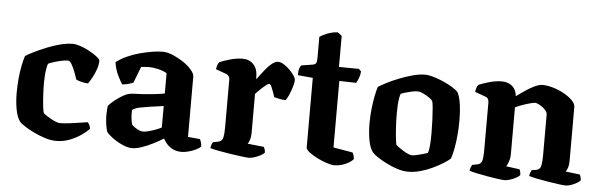

<svg xmlns="http://www.w3.org/2000/svg" viewBox="-46 -825 3050 978"><g transform="rotate(5 1479.5 -336.5)"><path d="M264 0Q237 0 206 -10Q175 -20 146.5 -34Q118 -48 98 -61.5Q78 -75 73 -82Q57 -104 50 -143.5Q43 -183 43 -226Q43 -264 46.5 -301Q50 -338 56.5 -369Q63 -400 69 -417Q84 -427 111.5 -440.5Q139 -454 173 -468Q207 -482 242 -491Q277 -500 306 -500Q322 -500 343.5 -493Q365 -486 387 -474.5Q409 -463 425.5 -451Q442 -439 448 -430Q449 -408 441 -384.5Q433 -361 422 -340.5Q411 -320 401 -306Q385 -306 368 -310.5Q351 -315 340 -320Q334 -339 325.5 -360.5Q317 -382 308 -397.5Q299 -413 290 -413Q274 -413 254 -408.5Q234 -404 216.5 -398.5Q199 -393 189 -388Q186 -380 183 -364Q180 -348 178.5 -328.5Q177 -309 177 -290Q177 -259 179 -225Q181 -191 184 -165.5Q187 -140 191 -135Q193 -132 203.5 -125Q214 -118 228 -110Q242 -102 255 -97Q268 -92 276 -92Q294 -92 324 -95.5Q354 -99 380.5 -103.5Q407 -108 416 -109Q420 -106 425 -97.5Q430 -89 431 -76Q418 -62 392.5 -44Q367 -26 334 -13Q301 0 264 0Z M653 3Q631 3 603 -9.5Q575 -22 552 -39Q529 -56 520 -69Q515 -83 511.5 -106.5Q508 -130 508 -154Q508 -168 509 -179.5Q510 -191 511 -200Q517 -208 529 -219Q541 -230 556.5 -241Q572 -252 586.5 -260Q601 -268 610 -270Q619 -273 640 -274Q661 -275 683 -276Q699 -277 714.5 -278.5Q730 -280 745 -281.5Q760 -283 772.5 -285Q785 -287 795 -289V-393Q773 -405 748 -410.5Q723 -416 704 -416Q695 -416 682.5 -415Q670 -414 663 -413L631 -330Q626 -328 611.5 -323Q597 -318 575 -316Q565 -330 550.5 -360Q536 -390 531 -426Q554 -444 584.5 -458Q615 -472 648 -481Q681 -490 712 -495Q743 -500 766 -500Q790 -500 818.5 -488Q847 -476 873 -458.5Q899 -441 915.5 -421.5Q932 -402 932 -388V-79L994 -73Q996 -68 999.5 -58.5Q1003 -49 1003 -36Q994 -26 976.5 -18Q959 -10 940 -5Q921 0 906 0Q880 0 861 -9.5Q842 -19 830 -33Q818 -47 811 -60Q789 -46 759.5 -31Q730 -16 701.5 -6.5Q673 3 653 3ZM702 -86Q712 -86 729.5 -90.5Q747 -95 765.5 -102Q784 -109 795 -115V-225Q779 -223 761 -220Q743 -217 725 -215Q700 -211 675.5 -206.5Q651 -202 636 -191Q635 -175 636.5 -153Q638 -131 644 -115Q654 -105 671 -95.5Q688 -86 702 -86Z M1250 0Q1240 0 1212.5 -3.5Q1185 -7 1152 -12Q1119 -17 1091 -22.5Q1063 -28 1051 -32Q1051 -40 1054 -48.5Q1057 -57 1061 -63L1086 -68Q1097 -70 1103.5 -76Q1110 -82 1113 -98Q1116 -114 1116 -146V-388Q1116 -398 1111.5 -405Q1107 -412 1099 -415L1044 -435Q1046 -448 1049 -457Q1052 -466 1058 -472Q1075 -480 1109.5 -490Q1144 -500 1175 -500Q1209 -500 1230.5 -477.5Q1252 -455 1252 -414V-402Q1258 -408 1269.5 -424Q1281 -440 1295.5 -457.5Q1310 -475 1326 -487.5Q1342 -500 1356 -500Q1370 -500 1386 -490Q1402 -480 1416.5 -465.5Q1431 -451 1440 -437Q1449 -423 1449 -415Q1449 -402 1442.5 -380Q1436 -358 1427 -337.5Q1418 -317 1411 -309Q1396 -309 1379 -312.5Q1362 -316 1352 -319Q1349 -329 1343.5 -344Q1338 -359 1332.5 -371.5Q1327 -384 1321 -384Q1316 -384 1306.5 -377Q1297 -370 1286 -360Q1275 -350 1266 -340.5Q1257 -331 1253 -327V-127Q1253 -106 1247.5 -91Q1242 -76 1238 -71L1321 -62Q1323 -59 1326 -51Q1329 -43 1329 -33Q1322 -25 1307.5 -17.5Q1293 -10 1277 -5Q1261 0 1250 0Z M1686 0Q1672 0 1647.5 -8Q1623 -16 1598 -28.5Q1573 -41 1556 -54.5Q1539 -68 1539 -78V-434L1462 -441Q1462 -465 1466.5 -477Q1471 -489 1475 -492L1532 -501Q1544 -503 1549 -509.5Q1554 -516 1554 -538V-645Q1566 -654 1592 -664.5Q1618 -675 1646 -676L1667 -660V-501L1769 -500L1781 -488Q1780 -470 1773.5 -453.5Q1767 -437 1761 -428L1675 -430V-90L1774 -73Q1776 -69 1779.5 -60.5Q1783 -52 1783 -39Q1773 -28 1757 -19Q1741 -10 1722.5 -5Q1704 0 1686 0Z M2064 0Q2038 0 2008.5 -9.5Q1979 -19 1951.5 -33Q1924 -47 1904 -60.5Q1884 -74 1877 -83Q1861 -104 1854 -144Q1847 -184 1847 -229Q1847 -267 1851 -303Q1855 -339 1861 -369Q1867 -399 1873 -417Q1887 -426 1914 -440Q1941 -454 1975 -467.5Q2009 -481 2043.5 -490.5Q2078 -500 2107 -500Q2126 -500 2151.5 -492.5Q2177 -485 2203 -473.5Q2229 -462 2250 -449Q2271 -436 2280 -425Q2288 -410 2293 -386.5Q2298 -363 2300 -335.5Q2302 -308 2302 -281Q2302 -224 2294.5 -170.5Q2287 -117 2276 -86Q2264 -75 2241 -60.5Q2218 -46 2188.5 -32Q2159 -18 2127 -9Q2095 0 2064 0ZM2077 -85Q2085 -85 2100.5 -88.5Q2116 -92 2132 -96.5Q2148 -101 2156 -104Q2162 -117 2164 -145.5Q2166 -174 2166 -205Q2166 -237 2164.5 -273Q2163 -309 2160.5 -337Q2158 -365 2154 -371Q2150 -377 2136.5 -386.5Q2123 -396 2106 -404Q2089 -412 2075 -412Q2065 -412 2048.5 -408.5Q2032 -405 2016.5 -400.5Q2001 -396 1992 -392Q1989 -385 1986 -368.5Q1983 -352 1982 -332Q1981 -312 1981 -291Q1981 -257 1983 -222.5Q1985 -188 1988 -162.5Q1991 -137 1993 -131Q1996 -128 2006 -120.5Q2016 -113 2029 -105Q2042 -97 2055 -91Q2068 -85 2077 -85Z M2557 0Q2547 0 2522 -3.5Q2497 -7 2468 -12Q2439 -17 2413.5 -22.5Q2388 -28 2376 -32Q2376 -40 2379.5 -48.5Q2383 -57 2386 -63L2412 -68Q2429 -71 2435 -85.5Q2441 -100 2441 -146V-388Q2441 -397 2437 -404.5Q2433 -412 2424 -415L2369 -435Q2371 -448 2374 -457Q2377 -466 2383 -472Q2400 -480 2434.5 -490Q2469 -500 2500 -500Q2533 -500 2554 -481.5Q2575 -463 2577 -431Q2595 -444 2619 -460.5Q2643 -477 2667 -488.5Q2691 -500 2709 -500Q2732 -500 2761.5 -491.5Q2791 -483 2817.5 -468.5Q2844 -454 2861.5 -436.5Q2879 -419 2879 -402V-127Q2879 -106 2874 -91.5Q2869 -77 2864 -71L2937 -62Q2939 -58 2941.5 -50Q2944 -42 2944 -33Q2939 -26 2925 -18Q2911 -10 2896 -5Q2881 0 2869 0Q2859 0 2833 -3.5Q2807 -7 2776.5 -12Q2746 -17 2719.5 -22.5Q2693 -28 2681 -32Q2681 -41 2684.5 -49.5Q2688 -58 2691 -63L2713 -66Q2723 -68 2729.5 -74Q2736 -80 2739 -96.5Q2742 -113 2742 -146V-353Q2742 -361 2735 -370.5Q2728 -380 2717 -388Q2706 -396 2695.5 -401Q2685 -406 2679 -406Q2672 -406 2658 -402.5Q2644 -399 2628.5 -394Q2613 -389 2599 -383.5Q2585 -378 2578 -374V-135Q2578 -115 2572 -97.5Q2566 -80 2560 -71L2628 -62Q2630 -60 2632.5 -51.5Q2635 -43 2635 -33Q2630 -26 2615.5 -18Q2601 -10 2584.5 -5Q2568 0 2557 0Z"/></g></svg>

Font: Texturina 12pt
Style: Bold
Weight: 700
Designer: Guillermo Torres Carreño
Foundry: Omnibus-Type
Version: Version 1.002